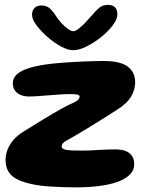

<svg xmlns="http://www.w3.org/2000/svg" viewBox="-20 -766 621 809"><path d="M299 23.5Q243 23.5 185 19.5Q127 15.5 84 2Q43 -10 23.2 -32.5Q3.5 -55 3.5 -93Q3.5 -110 10 -130.5Q16.5 -151 33.8 -173Q51 -195 84.5 -215Q101 -225 120.2 -237Q139.5 -249 160.2 -261.8Q181 -274.5 201 -286.2Q221 -298 239.5 -308.2Q258 -318.5 272.5 -325.5Q301.5 -337.5 308.5 -345Q315.5 -352.5 315.5 -358.5Q315.5 -365.5 305 -367.5Q294.5 -369.5 277 -369.5Q257 -369.5 233.8 -368Q210.5 -366.5 186.5 -364.5Q162.5 -362.5 140.8 -361Q119 -359.5 101.5 -359.5Q82.5 -359.5 67.2 -365.8Q52 -372 43 -384.5Q34 -397 34 -415Q34 -438 52 -453.5Q70 -469 100.2 -478.5Q130.5 -488 167 -493.5Q203.5 -499 240.5 -501.5Q259 -503 281.8 -504.2Q304.5 -505.5 329 -506.8Q353.5 -508 376 -508.5Q398.5 -509 416 -509Q487.5 -509 518.5 -485.2Q549.5 -461.5 549.5 -420Q549.5 -389 532.8 -359.8Q516 -330.5 473 -303.5Q447.5 -287 418.2 -268.5Q389 -250 360.2 -232.5Q331.5 -215 307.5 -200.8Q283.5 -186.5 268 -178Q251.5 -169.5 245.8 -163Q240 -156.5 240 -149Q240 -141.5 248.2 -137.8Q256.5 -134 274.5 -132.8Q292.5 -131.5 322.5 -131.5Q359.5 -131.5 394.2 -134Q429 -136.5 468 -136.5Q506 -136.5 525.8 -120.2Q545.5 -104 545.5 -75.5Q545.5 -48 526 -29.2Q506.5 -10.5 472.5 1.2Q438.5 13 394 18.2Q349.5 23.5 299 23.5ZM288.5 -554.5Q265.5 -554.5 236 -570.8Q206.5 -587 179 -611.2Q151.5 -635.5 133.2 -660.2Q115 -685 115 -703Q115 -722 125.5 -732.5Q136 -743 153.5 -743Q176.5 -743 190.2 -730.2Q204 -717.5 217.5 -696Q226.5 -682 239.8 -667.8Q253 -653.5 266.5 -644Q280 -634.5 288.5 -634.5Q297.5 -634.5 311.5 -645.2Q325.5 -656 340.2 -671.5Q355 -687 367 -701Q384 -721.5 398.5 -733.5Q413 -745.5 434.5 -745.5Q474.5 -745.5 474.5 -705Q474.5 -685.5 455.5 -659.8Q436.5 -634 406.8 -610.2Q377 -586.5 345.2 -570.5Q313.5 -554.5 288.5 -554.5Z"/></svg>

Font: Gluten Thin
Style: Bold
Weight: 700
Version: Version 1.300